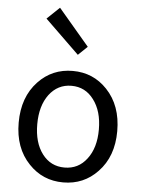

<svg xmlns="http://www.w3.org/2000/svg" viewBox="-59 -918 724 978"><g transform="rotate(5 303.0 -429.5)"><path d="M125 -62Q49 -141 49 -271Q49 -402 125 -482Q196 -557 301 -557Q406 -557 477 -482Q553 -402 553 -271Q553 -141 477 -62Q406 13 301 13Q196 13 125 -62ZM415 -120Q459 -177 459 -271Q459 -365 415 -423Q372 -481 301 -481Q231 -481 187 -423Q144 -365 144 -271Q144 -177 187 -120Q230 -63 301 -63Q372 -63 415 -120ZM144 -811 208 -872 366 -686 319 -641Z"/></g></svg>

Font: 思源黑体R
Style: Regular
Weight: 400
Designer: Ryoko NISHIZUKA  (kana & ideographs); Paul D. Hunt (Latin, Greek & Cyrillic); Wenlong ZHANG  (bopomofo); Sandoll Communi
Foundry: Adobe Systems Incorporated
Version: Version 1.00 June 24, 2014, initial release